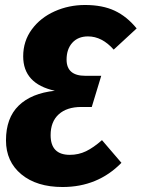

<svg xmlns="http://www.w3.org/2000/svg" viewBox="-20 -732 568 770"><path d="M528 -618 436 -533Q389 -586 333 -586Q293 -586 270 -560.5Q247 -535 247 -493Q247 -428 322 -428H386L348 -303H306Q248 -303 215.5 -273.5Q183 -244 183 -190Q183 -111 260 -111Q295 -111 325 -125.5Q355 -140 389 -170L467 -79Q372 18 231 18Q127 18 65.5 -33Q4 -84 4 -169Q4 -259 55 -308.5Q106 -358 200 -368Q73 -396 73 -506Q73 -567 107.5 -614Q142 -661 199 -686.5Q256 -712 321 -712Q391 -712 440 -689Q489 -666 528 -618Z"/></svg>

Font: Fira Sans Condensed ExtraBold
Style: Italic
Weight: 800
Width: 3
Italic angle: -8°
Designer: bBox Type GmbH & Carrois Corporate GbR & Edenspiekermann AG
Foundry: bBox Type GmbH & Carrois Corporate GbR & Edenspiekermann AG
Version: Version 4.301